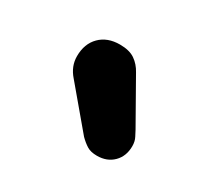

<svg xmlns="http://www.w3.org/2000/svg" viewBox="-60 -818 365 347"><g transform="rotate(30 123.0 -644.5)"><path d="M49 -685Q49 -711 64.5 -726.5Q80 -742 106 -742Q126 -742 137.5 -734Q149 -726 156 -713L207 -623Q209 -619 213 -611.5Q217 -604 217 -594Q217 -573 204 -560Q191 -547 170 -547Q157 -547 149 -552Q141 -557 133 -565L64 -647Q49 -664 49 -685Z"/></g></svg>

Font: Varela Round Precious
Style: Bold
Weight: 700
Version: Version 1.000